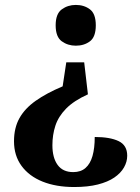

<svg xmlns="http://www.w3.org/2000/svg" viewBox="-20 -560 562 772"><path d="M333.5 -180.7Q276.8 -155 245.7 -123.2Q214.6 -91.3 202.7 -54.6Q190.7 -17.8 190.7 23.9Q190.7 74.2 211.7 103.1Q232.7 132 274.4 132Q304.8 132 323.8 115.4Q342.8 98.9 351.9 67.3Q360.9 35.8 360.9 -9.2Q422.4 -9.2 456.9 7.4Q491.5 24 491.5 66Q491.5 90.6 478.5 113.3Q465.6 136 439.7 153.8Q413.8 171.5 373.5 181.8Q333.3 192 278.4 192Q205.5 192 151.2 170.2Q96.9 148.4 66.6 107Q36.3 65.7 36.3 8.1Q36.3 -45.7 58.1 -84.8Q79.9 -123.9 123.5 -154.7Q167.1 -185.5 231.9 -212.8L246.5 -309.5H318.5ZM284.8 -540.2Q318.3 -540.2 341.8 -522.3Q365.2 -504.4 365.2 -458.2Q365.2 -411.7 341.8 -394Q318.3 -376.3 284.8 -376.3Q252.8 -376.3 228.3 -394Q203.8 -411.7 203.8 -458.2Q203.8 -504.4 228.3 -522.3Q252.8 -540.2 284.8 -540.2Z"/></svg>

Font: Noto Serif Hebrew
Style: Regular
Weight: 400
Designer: Monotype Design Team
Foundry: Monotype Imaging Inc.
Version: Version 2.003